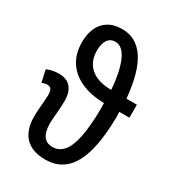

<svg xmlns="http://www.w3.org/2000/svg" viewBox="-188 -875 892 989"><g transform="rotate(30 258.0 -380.5)"><path d="M247.1 -771Q288.6 -771 322 -752.2Q355.5 -733.4 380.1 -696Q404.8 -658.7 420.4 -602.3Q436 -545.9 442.9 -471.2H504.9V-394H444.3Q444.8 -384.8 445.3 -376Q445.8 -367.2 445.8 -356.9Q444.3 -267.1 431.6 -198.7Q418.9 -130.4 393.6 -84Q368.2 -37.6 329.3 -13.9Q290.5 9.8 236.8 9.8Q196.8 9.8 166.7 -1Q136.7 -11.7 116.7 -32.7Q96.7 -53.7 86.7 -84.5Q76.7 -115.2 76.7 -154.3Q76.7 -173.8 78.6 -199.5Q80.6 -225.1 82.5 -248.8Q84.5 -272.5 84.5 -286.6Q84.5 -311 77.1 -320.6Q69.8 -330.1 53.7 -330.1Q47.4 -330.1 39.6 -328.4Q31.7 -326.7 22.5 -323.2L6.8 -394.5Q19 -400.4 38.1 -404.8Q57.1 -409.2 79.6 -409.2Q124 -409.2 148.4 -381.8Q172.9 -354.5 172.9 -302.2Q172.9 -280.8 171.1 -254.9Q169.4 -229 167.2 -204.3Q165 -179.7 165 -162.1Q165 -115.2 182.6 -90.1Q200.2 -64.9 236.3 -64.9Q275.4 -64.9 301.3 -95.7Q327.1 -126.5 340.1 -190.9Q353 -255.4 354.5 -356Q354.5 -366.2 354 -375.5Q353.5 -384.8 353.5 -394Q276.9 -395 219.2 -420.2Q161.6 -445.3 130.1 -493.2Q98.6 -541 98.6 -610.4Q98.6 -656.7 114.5 -693.1Q130.4 -729.5 163.3 -750.2Q196.3 -771 247.1 -771ZM247.6 -696.8Q217.8 -696.8 202.4 -673.8Q187 -650.9 187 -608.4Q187 -565.4 206.5 -534.4Q226.1 -503.4 262.9 -487.3Q299.8 -471.2 352.1 -471.2Q349.1 -515.1 341.6 -555.4Q334 -595.7 321.5 -627.7Q309.1 -659.7 290.8 -678.2Q272.5 -696.8 247.6 -696.8Z"/></g></svg>

Font: Open Sans Condensed Medium
Style: Regular
Weight: 500
Width: 3
Designer: Monotype Design Team
Foundry: Monotype Imaging Inc.
Version: Version 3.000